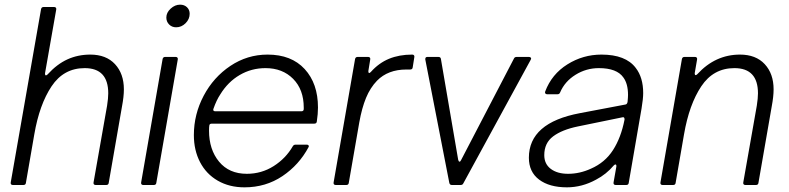

<svg xmlns="http://www.w3.org/2000/svg" viewBox="-20 -793 3384 823"><path d="M91 -9Q90 0 80 0H35Q30 0 27.5 -3Q25 -6 26 -11L156 -754Q158 -763 167 -763H212Q217 -763 219.5 -760Q222 -757 221 -752L173 -479V-476Q173 -470 177 -470Q180 -470 184 -474Q224 -518 269 -538.5Q314 -559 367 -559Q435 -559 473 -518Q511 -477 511 -410Q511 -379 503 -337L446 -9Q445 0 435 0H390Q385 0 382.5 -3Q380 -6 381 -11L439 -340Q444 -372 444 -393Q444 -501 343 -501Q253 -501 201 -423Q149 -345 127 -217Z M650 -9Q649 0 639 0H594Q589 0 586.5 -3Q584 -6 585 -11L677 -540Q679 -549 688 -549H733Q738 -549 740.5 -546Q743 -543 742 -538ZM693 -718Q693 -739 711.5 -756Q730 -773 752 -773Q770 -773 781.5 -762Q793 -751 793 -734Q793 -711 775.5 -693.5Q758 -676 735 -676Q717 -676 705 -688Q693 -700 693 -718Z M811 -214Q811 -303 853 -382.5Q895 -462 967.5 -510.5Q1040 -559 1127 -559Q1229 -559 1286 -497Q1343 -435 1343 -332Q1343 -305 1338 -272Q1337 -263 1327 -263H888Q879 -263 877.5 -256.5Q876 -250 876 -233Q876 -152 919 -100Q962 -48 1038 -48Q1101 -48 1153 -81Q1205 -114 1235 -166Q1239 -173 1247 -173H1295Q1300 -173 1302.5 -170Q1305 -167 1303 -163Q1262 -86 1190.5 -38Q1119 10 1028 10Q963 10 913.5 -18.5Q864 -47 837.5 -98Q811 -149 811 -214ZM1272 -316Q1282 -316 1282 -326V-332Q1282 -409 1236.5 -455Q1191 -501 1118 -501Q1058 -501 1007.5 -471.5Q957 -442 924 -388Q908 -364 895 -327L894 -323Q894 -316 903 -316Z M1419 0Q1414 0 1411.5 -3Q1409 -6 1410 -11L1502 -540Q1504 -549 1513 -549H1558Q1563 -549 1565.5 -546Q1568 -543 1567 -538L1559 -489V-486Q1559 -480 1563 -480Q1565 -480 1570 -485Q1604 -523 1647.5 -541Q1691 -559 1747 -559Q1752 -559 1754.5 -556Q1757 -553 1756 -548L1749 -504Q1748 -495 1738 -495H1722Q1643 -495 1596 -447Q1567 -417 1549 -373.5Q1531 -330 1520 -268L1475 -9Q1474 0 1464 0Z M1966 -7Q1963 0 1954 0H1917Q1908 0 1906 -9L1803 -538V-540Q1803 -549 1812 -549H1859Q1869 -549 1870 -540L1944 -108Q1946 -100 1950 -100Q1953 -100 1956 -106L2183 -542Q2186 -549 2195 -549H2247Q2253 -549 2255.5 -545.5Q2258 -542 2255 -537Z M2247 -117Q2247 -267 2466 -308L2661 -345Q2668 -346 2670 -356Q2672 -376 2672 -386Q2672 -434 2652 -461Q2624 -501 2547 -501Q2493 -501 2447 -472.5Q2401 -444 2381 -397Q2378 -389 2370 -389H2325Q2320 -389 2317.5 -392.5Q2315 -396 2317 -401Q2345 -475 2412 -517Q2479 -559 2558 -559Q2662 -559 2705 -502Q2737 -461 2737 -394Q2737 -370 2730 -328L2675 -9Q2674 0 2664 0H2619Q2614 0 2611.5 -3Q2609 -6 2610 -11L2622 -79V-82Q2622 -88 2618 -88Q2615 -88 2611 -84Q2579 -46 2535 -23Q2475 10 2410 10Q2335 10 2291 -23Q2247 -56 2247 -117ZM2513 -70Q2573 -96 2607.5 -149.5Q2642 -203 2657 -280V-282Q2657 -293 2647 -290L2457 -251Q2389 -237 2351 -208.5Q2313 -180 2313 -128Q2313 -90 2341 -69Q2369 -48 2415 -48Q2465 -48 2513 -70Z M2876 -9Q2875 0 2865 0H2820Q2815 0 2812.5 -3Q2810 -6 2811 -11L2903 -540Q2905 -549 2914 -549H2959Q2964 -549 2966.5 -546Q2969 -543 2968 -538L2958 -480V-477Q2958 -471 2962 -471Q2965 -471 2969 -475Q3046 -559 3152 -559Q3220 -559 3258 -518Q3296 -477 3296 -410Q3296 -379 3288 -337L3231 -9Q3230 0 3220 0H3175Q3170 0 3167.5 -3Q3165 -6 3166 -11L3224 -340Q3229 -372 3229 -393Q3229 -501 3128 -501Q3038 -501 2986 -423Q2934 -345 2912 -217Z"/></svg>

Font: Open Sauce Two Light Italic
Style: Regular
Weight: 300
Italic angle: -10°
Designer: Alfredo Marco Pradil
Foundry: Creative Sauce Fz LLC
Version: Version 1.477